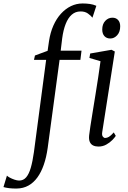

<svg xmlns="http://www.w3.org/2000/svg" viewBox="-132 -835 740 1107"><path d="M150.5 -597.5Q158 -647.5 175.8 -687.5Q193.5 -727.5 219.5 -756Q245.5 -784.5 277.2 -799.8Q309 -815 344 -815Q366 -815 385.8 -812.2Q405.5 -809.5 423.5 -801.5L401 -733Q392.5 -744.5 375 -757Q357.5 -769.5 332 -769Q303 -769 281.8 -750.5Q260.5 -732 246.8 -697.2Q233 -662.5 226.5 -613.5L218 -543H338L331.5 -490H211.5L143 17.5Q135.5 71.5 120.5 114.8Q105.5 158 83.5 188.2Q61.5 218.5 31.8 235Q2 251.5 -35 252Q-58.5 252.5 -78.8 250Q-99 247.5 -112 243.5L-92 177.5Q-88.5 182 -76.2 188.8Q-64 195.5 -48.5 200.8Q-33 206 -21.5 206Q3 206 19 187.2Q35 168.5 45.5 132.2Q56 96 63.5 42.5L134 -490H64L69.5 -515L142.5 -542ZM435.5 10Q418.5 10 405.2 3.8Q392 -2.5 385.8 -16.8Q379.5 -31 382 -55Q383.5 -71 389 -106Q394.5 -141 402 -187.8Q409.5 -234.5 418 -286.5Q426.5 -338.5 434.2 -389.2Q442 -440 447.5 -482L383.5 -501L388 -526.5L511 -548L530 -538L457.5 -74Q454.5 -55.5 460.8 -47.5Q467 -39.5 474 -39.5Q485 -39.5 496.2 -46.2Q507.5 -53 524 -71.5L535.5 -51.5Q529.5 -42 515.5 -27.5Q501.5 -13 481 -1.5Q460.5 10 435.5 10ZM504 -613Q482.5 -613 470 -626.8Q457.5 -640.5 457.5 -665Q457.5 -696 474.8 -714.5Q492 -733 516 -733Q536.5 -733 548.8 -719.8Q561 -706.5 561 -683.5Q561 -651 543.8 -632Q526.5 -613 504 -613Z"/></svg>

Font: Merriweather 60pt Light
Style: Italic
Weight: 300
Italic angle: -7.8°
Version: Version 2.101